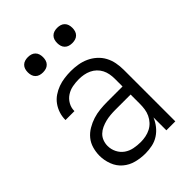

<svg xmlns="http://www.w3.org/2000/svg" viewBox="-213 -820 926 926"><g transform="rotate(-45 250.0 -357.0)"><path d="M223 8Q191 8 160 0Q129 -8 105 -28.5Q81 -49 69.5 -79.5Q58 -110 58 -141Q58 -166 65 -190.5Q72 -215 87.5 -234Q103 -253 125 -266Q147 -279 170.5 -286.5Q194 -294 219 -296.5Q244 -299 268 -299H373V-352Q373 -368 370 -384.5Q367 -401 359.5 -415.5Q352 -430 340 -441.5Q328 -453 313 -460Q298 -467 281.5 -470Q265 -473 249 -473Q227 -473 205.5 -469Q184 -465 165.5 -453Q147 -441 136 -421.5Q125 -402 125 -381V-379H64V-381Q64 -403 71 -424.5Q78 -446 91 -464Q104 -482 122.5 -494.5Q141 -507 161.5 -514.5Q182 -522 204.5 -525Q227 -528 249 -528Q273 -528 297 -524Q321 -520 343 -510Q365 -500 383.5 -483.5Q402 -467 413.5 -445.5Q425 -424 429.5 -400Q434 -376 434 -352V0H373V-88Q364 -66 349 -47Q334 -28 314 -15Q294 -2 270.5 3Q247 8 223 8ZM246 -47Q263 -47 280.5 -50.5Q298 -54 313.5 -62Q329 -70 341 -83Q353 -96 360.5 -112Q368 -128 370.5 -145.5Q373 -163 373 -180V-244H268Q252 -244 235 -242.5Q218 -241 202 -237Q186 -233 170.5 -226Q155 -219 143 -207.5Q131 -196 125 -180Q119 -164 119 -147Q119 -124 129.5 -103Q140 -82 158.5 -69Q177 -56 200 -51.5Q223 -47 246 -47ZM350 -618Q339 -618 329 -621Q319 -624 311.5 -631.5Q304 -639 301 -649Q298 -659 298 -670Q298 -681 301 -691Q304 -701 311.5 -708.5Q319 -716 329 -719Q339 -722 350 -722Q361 -722 371 -719Q381 -716 388.5 -708.5Q396 -701 399 -691Q402 -681 402 -670Q402 -659 399 -649Q396 -639 388.5 -631.5Q381 -624 371 -621Q361 -618 350 -618ZM150 -618Q139 -618 129 -621Q119 -624 111.5 -631.5Q104 -639 101 -649Q98 -659 98 -670Q98 -681 101 -691Q104 -701 111.5 -708.5Q119 -716 129 -719Q139 -722 150 -722Q161 -722 171 -719Q181 -716 188.5 -708.5Q196 -701 199 -691Q202 -681 202 -670Q202 -659 199 -649Q196 -639 188.5 -631.5Q181 -624 171 -621Q161 -618 150 -618Z"/></g></svg>

Font: Iosevka Term Curly Light
Style: Regular
Weight: 300
Designer: Belleve Invis
Foundry: Belleve Invis
Version: Version 32.3.0